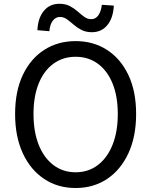

<svg xmlns="http://www.w3.org/2000/svg" viewBox="-20 -959 782 993"><path d="M371 13.4Q279.2 13.4 208.6 -33.4Q138 -80.2 98 -166.2Q58.1 -252.2 58.1 -369.3Q58.1 -487 98 -571.3Q138 -655.6 208.6 -701Q279.2 -746.4 371 -746.4Q463.3 -746.4 533.7 -700.8Q604.1 -655.2 644 -571.1Q684 -487 684 -369.3Q684 -252.2 644 -166.2Q604.1 -80.2 533.7 -33.4Q463.3 13.4 371 13.4ZM371 -68Q437.1 -68 486 -105.3Q535 -142.5 562.1 -210.1Q589.2 -277.8 589.2 -369.3Q589.2 -460.8 562.1 -527.3Q535 -593.7 486 -629.5Q437.1 -665.4 371 -665.4Q305.6 -665.4 256.3 -629.5Q207.1 -593.7 180.2 -527.3Q153.3 -460.8 153.3 -369.3Q153.3 -277.8 180.2 -210.1Q207.1 -142.5 256.3 -105.3Q305.6 -68 371 -68ZM455.1 -792.4Q423.9 -792.4 401 -804.4Q378.1 -816.3 360.4 -831.9Q342.7 -847.4 326.1 -859.4Q309.4 -871.3 289.9 -871.3Q268.8 -871.3 253.6 -852.7Q238.3 -834 235.3 -797.6L173.4 -802.9Q176.5 -866.3 206.8 -902.8Q237 -939.4 287.2 -939.4Q318.8 -939.4 341.4 -927.5Q364 -915.5 381.7 -899.7Q399.4 -883.8 415.9 -871.9Q432.4 -859.9 452.1 -859.9Q473.9 -859.9 488 -878.9Q502.2 -897.8 506.8 -934.3L568.7 -929.9Q565.5 -865.6 535.1 -829Q504.7 -792.4 455.1 -792.4Z"/></svg>

Font: Noto Sans HK Thin
Style: Regular
Weight: 100
Designer: Ryoko NISHIZUKA 西塚涼子 (kana, bopomofo & ideographs); Paul D. Hunt (Latin, Greek & Cyrillic); Sandoll Communications 산돌커뮤니
Foundry: Adobe
Version: Version 2.004-H2;hotconv 1.0.118;makeotfexe 2.5.65603